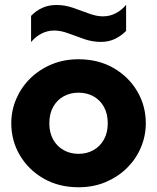

<svg xmlns="http://www.w3.org/2000/svg" viewBox="-20 -775 663 810"><path d="M311.4 15Q228 15 164 -21.8Q100 -58.6 63.8 -120Q27.6 -181.4 27.6 -255Q27.6 -308.5 48.3 -357.2Q69 -405.9 107 -443.6Q145 -481.2 197 -503.1Q249 -525 311.4 -525Q394.8 -525 458.8 -488.2Q522.8 -451.4 558.9 -390Q595.1 -328.6 595.1 -255Q595.1 -201.5 574.4 -152.8Q553.8 -104.1 515.8 -66.4Q477.8 -28.8 425.9 -6.9Q374.1 15 311.4 15ZM311.4 -126Q346.5 -126 374.4 -141.8Q402.4 -157.5 418.5 -186.4Q434.6 -215.2 434.6 -255Q434.6 -294.8 418.7 -323.7Q402.8 -352.6 374.8 -368.3Q346.9 -384 311.4 -384Q275.9 -384 247.9 -368.3Q220 -352.6 204.1 -323.7Q188.1 -294.8 188.1 -255Q188.1 -215.2 204.2 -186.4Q220.4 -157.5 248.3 -141.8Q276.2 -126 311.4 -126ZM111.1 -597.5V-708.1Q131.6 -729.4 158.1 -741.7Q184.5 -754 218.8 -754Q253.6 -754 288.3 -742Q323 -730 355.1 -718Q387.2 -706 414.2 -706Q443.6 -706 468.5 -719.1Q493.4 -732.2 512 -754.8V-644.5Q491 -623.4 464.8 -610.8Q438.6 -598.2 404.8 -598.2Q369.9 -598.2 335.2 -610.2Q300.5 -622.2 268.6 -634.2Q236.8 -646.2 209.2 -646.2Q179.9 -646.2 155 -633.3Q130.1 -620.4 111.1 -597.5Z"/></svg>

Font: Geologica-Sharp
Style: Regular
Weight: 100
Designer: Sindre Bremnes, Frode Helland
Foundry: Monokrom Skriftforlag AS
Version: Version 1.010;gftools[0.9.28]